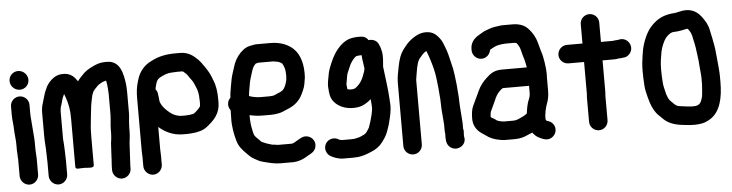

<svg xmlns="http://www.w3.org/2000/svg" viewBox="-54 -1042 5839 1532"><g transform="rotate(-5 2865.5 -275.5)"><path d="M37.5 -440V-370C37.5 -326.8 45.5 -289.2 45.5 -249.7C47.3 -205.8 53.5 -173.6 53.5 -132V-84C53.5 -73.8 54.1 -64.2 55.5 -55.1V-42C55.5 -33 56.1 -24.2 57.5 -15.1V120C57.5 160.1 91.9 194.5 132 194.5C172.3 194.5 205.5 159.8 205.5 120V-3.5C206.4 -17.9 203.5 -31.7 203.5 -42C203.5 -56 201.5 -72 201.5 -84V-132C201.5 -177.9 195.6 -212.1 193.5 -255.5C191.9 -294.2 185.5 -333.1 185.5 -370V-440C185.5 -480.4 151.8 -513.5 111.5 -513.5C71.2 -513.5 37.5 -480.4 37.5 -440ZM43.5 -643C43.5 -600.8 78.2 -566.5 120.5 -566.5C161.2 -566.5 194.5 -598.8 194.5 -640C194.5 -682 158.7 -716.5 117.5 -716.5C76.8 -716.5 43.5 -684.2 43.5 -643Z M431.5 -394C431.5 -397.9 435.1 -404.8 438 -415.6L444 -435.4C444 -435.5 444.1 -435.8 444.1 -436L448.1 -451.8C452.8 -468.3 459.8 -487.7 468.1 -501.8C485 -457 500.2 -412.4 504.5 -353.6C504.5 -348.9 504.8 -343.2 505.5 -337.2V-327C505.5 -317.6 506.5 -308.1 506.5 -298V85C506.5 108.1 538.4 100.2 547 100.2C556.1 100.1 567.2 99.9 580.4 99.5C609.9 100.6 654.5 109.7 654.5 85V-131C654.5 -152.2 654.8 -173.1 655.5 -193.6C656.8 -232.6 662.5 -265.3 665.4 -303.6C671.1 -341.2 672.8 -386.3 680.2 -418.2C685.2 -439.5 685.9 -453.4 691.8 -473L700.7 -496.6C702.6 -501.8 707.7 -506.8 712.3 -513.9C718.6 -522.1 731 -532.6 740.3 -543.6C750.7 -553.8 779 -570.9 795 -574.9L811 -578.9C815.1 -563 818.1 -541.7 819.5 -521.1L821.5 -493C822.2 -485.2 822.5 -477.7 822.5 -470V-309C822.5 -269.3 814.5 -229.7 814.5 -184V-161C814.5 -154 814.2 -146.8 813.5 -139L811.6 -113.5C807.9 -91.2 804.5 -61.5 804.5 -36C804.5 -18.4 800.5 17.6 800.5 40V48C799.2 56.5 798.5 65.8 798.5 76C798.5 81.3 797.5 86.7 797.5 92C797.5 100.4 796.5 106.8 796.5 113V136C796.5 176.2 829.9 210.5 870.5 210.5C911.1 210.5 944.5 176.2 944.5 136V117C944.5 105.6 946.5 91 946.5 76C946.5 64.4 948.5 54.5 948.5 40C948.5 17.9 952.5 -9.9 952.5 -34C952.5 -73.6 962.5 -113 962.5 -158V-184C962.5 -191.2 963.5 -199.4 963.5 -208C963.5 -241.9 970.5 -268.5 970.5 -307V-470C970.5 -481.6 970.2 -493.1 969.5 -504.8L967.5 -533.9C967.5 -534 967.4 -534.3 967.4 -534.6C957 -618.1 937.8 -727.5 831 -727.5H814C779.4 -727.5 748.6 -716.9 723.8 -705.4C687.8 -689 654.1 -670.2 627.8 -639.5L615.2 -626.8C604.9 -616.6 596 -604.7 587.5 -593.1C583 -600.4 575.9 -610.1 567.5 -620.1C546.3 -645 519.2 -659.2 487.9 -661.5C449.4 -664.4 423.1 -656 399.1 -640.5C372.3 -622.5 343.7 -591.5 331.6 -559.2C312.6 -524.5 305 -481.9 292.3 -443.3C284.3 -422.1 280.5 -393.5 280.5 -367V-182C280.5 -134.3 286.5 -85.6 286.5 -40C286.5 -19.3 288.5 11 288.5 30V139C288.5 179.1 322.9 213.5 363 213.5C403.3 213.5 436.5 178.8 436.5 139V30C436.5 8.2 434.5 -20.5 434.5 -43C434.5 -79.4 430.5 -113.8 428.5 -147.4V-367C428.5 -374.3 431.5 -386.2 431.5 -394Z M1047.5 60V127C1047.5 167.1 1081.9 201.5 1122 201.5C1162.3 201.5 1195.5 166.8 1195.5 127V60C1195.5 43.1 1193.5 22.1 1193.5 5V-174.3C1237.7 -135.3 1300.8 -98.8 1385.7 -98.5C1408.9 -97.3 1434.3 -99.2 1454.8 -100.5C1503.9 -103.6 1548.8 -116.2 1578.8 -140.2C1631.7 -182.6 1689.5 -230.9 1689.5 -331V-352C1689.5 -409.9 1682.7 -466.1 1662.6 -509.6C1657.2 -525.8 1648.7 -546.5 1641.1 -561.8L1629 -584C1621.6 -597.5 1610.2 -612.1 1601.6 -625.6C1590 -644.4 1574.4 -664 1560 -679.6C1527.4 -712.3 1485.9 -747.5 1419 -747.5H1381C1302.9 -747.5 1241.5 -733.6 1188.5 -705.2C1129.5 -678.7 1087.6 -630.7 1068 -565.6L1063.1 -548.7C1050.9 -512.2 1045.5 -464.9 1045.5 -418V4C1045.5 23.9 1047.5 44 1047.5 60ZM1427 -598.5C1427.9 -598.5 1433.6 -594.8 1440.2 -588.2C1448.9 -579.4 1457.2 -574.4 1463.4 -564.4C1471.6 -551.3 1481.8 -537.1 1492.9 -522.7L1502 -509C1507.5 -496.9 1511.1 -489.6 1515.5 -479.2L1525.5 -455.1C1535.3 -433.1 1540.5 -401.4 1540.5 -371C1540.5 -364.4 1541.5 -357.9 1541.5 -352V-331C1541.5 -326.5 1540.5 -323.7 1540.5 -320C1540.5 -315.8 1539.7 -311.6 1538.8 -307.6C1538.4 -307.1 1535.5 -303.6 1534.1 -301.7L1526.1 -291.7C1522.9 -287.3 1504 -269.9 1500.1 -266.7L1490.2 -258.8C1487.6 -256.7 1489.6 -257.7 1480.7 -253.8C1463.3 -249.6 1438.7 -246.5 1416 -246.5H1391C1355.7 -246.5 1323.3 -260.4 1302.6 -275.9C1268.7 -302.3 1237 -330.9 1221.5 -376.1C1221.2 -384.6 1219.6 -397.6 1218.4 -406.7L1214.4 -436.4C1213.1 -450.6 1208.5 -462.7 1198.1 -475.3C1199.6 -487.4 1201.8 -496.3 1205 -507.5L1210 -524.5C1213.9 -538.1 1216.8 -542.2 1225.5 -553.8C1232.2 -560.2 1242.9 -567.5 1251.4 -571.7C1278.4 -584.2 1305.3 -597.5 1340 -597.5C1352.4 -597.5 1368.6 -599.5 1381 -599.5H1419C1421.7 -599.5 1424.2 -598.5 1427 -598.5Z M2086.6 45.5C2057.7 38.1 2029.4 28 2004.4 15.7L1964.8 -23.8C1958.7 -29.9 1956.2 -34.3 1949.8 -43.4C1945.6 -52.4 1942.7 -66.2 1939.2 -84.5C1930.9 -122.8 1927.5 -153.3 1927.5 -197V-204.8C1958.5 -197.4 1995.5 -192.5 2032 -192.5H2098C2117.1 -192.5 2133.9 -194.3 2150.8 -197.6C2183.4 -200.9 2211.5 -217.6 2233.5 -226.3C2265.6 -238.4 2292.2 -254.5 2314.7 -277C2341.1 -301.7 2355.4 -333.4 2369.4 -364.9C2383.5 -395.9 2388 -428.7 2393.4 -466.2C2393.4 -466.5 2393.5 -466.9 2393.5 -467.2C2399.6 -564.5 2377.4 -651.7 2323.5 -700.2C2281.3 -739.8 2220.3 -763.5 2142 -763.5H2035C2021.7 -763.5 2010.1 -762 1995.2 -758.2L1975.4 -754.2C1958.4 -750.4 1942.6 -742.7 1926.6 -731.1C1892.1 -705.2 1864.8 -669.3 1847.4 -626.7C1837.7 -602.3 1830.1 -569.7 1821.2 -546.2C1812.2 -519 1806.9 -490.4 1801.6 -458.8C1797.3 -425.6 1788.6 -396.9 1787.6 -356.9C1772.8 -343.1 1764.5 -325 1764.5 -304C1764.5 -286.8 1769 -272.4 1780.5 -257.5V-249.2C1779.9 -231.8 1779.5 -214 1779.5 -199.3C1776.5 -127.9 1789.6 -65 1805 -9.6C1819 38.5 1846.9 67.6 1876.2 96.8L1893.2 113.8C1900.8 121.5 1907.3 127.2 1915.4 133C1929 143.7 1947.2 151 1959.4 158.6C1975.6 168.7 1997.4 174.6 2017.1 179.2C2051.1 187.7 2093.5 199.5 2139 199.5H2242C2258.2 199.5 2275.8 195.9 2287 193.1C2314 186.4 2343.8 170.8 2363.9 157.4C2367.5 155.1 2367.4 155.3 2369.6 154.2C2392.2 142.9 2418 129.2 2427.5 97.6C2440.6 53.9 2413.4 16.5 2377.7 5.9C2359.8 0.7 2339.5 1.9 2321 12C2310.1 18 2296.3 24.5 2282.4 33.4C2269.8 40.9 2254.6 51.5 2242 51.5H2136C2122.9 51.5 2107.2 46.1 2086.6 45.5ZM2035 -615.5H2153.9C2171.5 -612.4 2175.7 -611.7 2194.8 -608.1C2194.8 -608.1 2195.2 -607.9 2195.4 -607.8L2213.1 -599C2216 -597.3 2219.7 -594.8 2223.6 -591.6C2228.7 -584.7 2233.1 -570.3 2237.5 -560.2C2243.5 -545.1 2246.5 -521.2 2246.5 -498C2246.5 -485.1 2244.9 -470.5 2243.6 -457.9C2238.1 -430.4 2225.4 -397.1 2210.2 -381.8C2194.7 -366.3 2168.1 -360.5 2141.4 -347.2C2132.2 -342.6 2115.9 -340.5 2098 -340.5H2029C1995.3 -340.5 1963 -347.2 1936.3 -357.1C1937.3 -368.1 1938.8 -380.5 1940.3 -390L1948.4 -436.1C1954.1 -478 1963.5 -502.6 1975 -540.4C1984.4 -571.4 1992.1 -591.8 2012.4 -610.2C2020.6 -612.1 2030.2 -615.5 2035 -615.5Z M2719.5 -374.8V-387.4C2720 -391.9 2721.3 -399.3 2723.1 -405.7C2727.6 -422.2 2729.9 -454.5 2734.5 -466.2C2743.5 -486.7 2755.8 -518.5 2766 -539.1C2778.4 -560.6 2796.4 -586.9 2815.9 -599C2820.3 -600.8 2840.9 -603.5 2852 -603.5H2859.8C2861.5 -566 2869.4 -532.1 2873.4 -497.1C2870.1 -472.6 2865.1 -463.2 2855.3 -437.3C2844.1 -405.9 2825.9 -377.9 2802.8 -358.4C2788.6 -345.5 2779.4 -338.5 2756 -338.5C2731.3 -338.5 2722.5 -342.1 2722.5 -347C2722.5 -355.7 2720.9 -364.1 2719.5 -374.8ZM2722 57.5H2645.2C2641.9 56.9 2632.1 55.1 2624.6 53.5C2589.6 27 2538.5 37.4 2516.9 71.9C2492.8 110.2 2509.5 154.7 2539.2 174.5C2561.7 188.6 2604.1 205.5 2642 205.5H2722C2728.9 205.5 2734.7 205.2 2741.7 204.5C2790.8 204.2 2835.2 185.9 2868.8 171.5C2907.2 156.2 2938.3 134.1 2962 102.5C2970.2 91.6 2977.5 80.7 2987.5 65.8C3006 36.2 3016 1.4 3026.9 -31C3026.9 -31.3 3027.1 -31.8 3027.2 -32.1C3035.7 -68.6 3048.4 -108 3052.4 -152.7C3056.3 -183.5 3053 -204.4 3051.5 -232.6C3047.4 -317.7 3032 -413.7 3022.6 -498.1C3023.2 -504.6 3023.8 -511.4 3024.5 -517.9L3026.4 -543.7C3027.7 -554.3 3028.2 -563.7 3027.5 -573.5V-586C3027.5 -596.2 3026.4 -606.7 3024.3 -617.5C3020.2 -637.6 3015.6 -657 3005.4 -676.3C2994.1 -705.6 2965 -722.3 2925.1 -718.5C2912.1 -740 2889.9 -751.5 2862 -751.5H2852C2779.9 -751.5 2743.1 -734.5 2702.4 -697.1C2661.3 -657.7 2636.5 -615.2 2613.4 -560.7C2601.1 -529.2 2589.2 -505.9 2583.6 -466.9C2578.4 -433.7 2568.1 -402.8 2572.6 -360.9L2574.6 -334.8C2578.5 -299.6 2586.3 -274.4 2607.6 -250.7C2644.5 -208.1 2712.5 -180 2794.9 -192.6C2837 -199.1 2872.9 -221.7 2901.3 -247.6C2902.2 -239.3 2903.2 -230.4 2903.5 -224.4C2904.7 -199.4 2907.2 -189.6 2905.6 -167.3C2901.3 -133.9 2892.6 -101.8 2884 -72.5C2878.7 -53.9 2873.5 -43.7 2867.3 -22.6C2860.2 -8.4 2850.1 3.7 2840.7 16.9C2833.3 28.1 2814.1 32.8 2792 44.5C2778.1 49 2761 53.5 2744 56.5H2736C2731.3 56.5 2726.7 57.5 2722 57.5Z M3467.5 10.4V53C3467.5 62 3468.4 70.8 3470.3 80.5C3469.8 85.8 3469.5 91.3 3469.5 97V112C3469.5 146.8 3478.5 174.2 3503.9 191.8C3558.3 229.3 3637.2 180.9 3617.5 113.1V97C3617.5 85 3621.6 65.6 3615.5 51.1V7C3615.5 6.8 3615.5 6.6 3615.5 6.3C3613.1 -39.6 3609.1 -74.6 3606.5 -118.7L3604.5 -154.3C3604.5 -167.8 3604.2 -181 3603.5 -191.8L3601.5 -221.8C3600.8 -231.8 3599.2 -243.7 3598.5 -258.5C3596.7 -305.1 3589.4 -341.1 3585.4 -384.3C3580.9 -420.5 3575 -446.9 3566.2 -480.9C3556.3 -525.1 3545.9 -570.1 3529.6 -609.6C3520 -635.2 3512.3 -658.3 3495 -680.5C3476.1 -706.3 3452.7 -730.8 3414.4 -738.3C3370.4 -746.8 3331.4 -734.6 3303.8 -718.8C3283.1 -706.8 3274.4 -701.5 3254.4 -684.5C3229 -663 3218.9 -646.6 3200.2 -623.8C3170.5 -584.9 3157.5 -542.4 3146.7 -488.2C3140.3 -447.6 3128.5 -408.3 3128.5 -359V147C3128.5 187.9 3161.5 221.5 3202.5 221.5C3243.5 221.5 3276.5 187.9 3276.5 147V-359C3276.5 -369 3277.4 -378.2 3279.3 -387.7C3288.9 -440.6 3294.3 -498.7 3315.9 -532.3C3336.2 -555.1 3350.9 -580.1 3377 -590.7C3378.1 -589.2 3379.6 -586.7 3380.1 -585C3386.9 -564.9 3394.7 -549.1 3401 -526.4C3416.7 -477.1 3432.5 -422.3 3438.6 -367.7C3442.3 -326.8 3448.5 -292 3450.5 -251.2C3453.8 -212.4 3456.5 -189.7 3456.5 -152C3456.5 -116.3 3461 -79.3 3463.5 -46.5C3463.6 -36 3465.5 -26 3465.5 -18C3465.5 -9.3 3466.7 -1.9 3467.5 10.4Z M4318.5 -317C4318.5 -351.7 4314.8 -389 4309.3 -422.1C4304.5 -448.5 4299.3 -482.5 4289.7 -507.4C4285.3 -519.2 4281.6 -538.6 4277 -554.4L4269 -582.6C4265.4 -594 4262.9 -603.3 4259.4 -611.1L4251.4 -629.1C4239.1 -656.1 4214.2 -688.3 4193.3 -707.3C4166.4 -730.7 4126.8 -743.5 4081 -743.5H4018C4007.7 -743.5 3995.6 -744 3984.2 -742.4C3950.6 -737.6 3918.5 -734.6 3889.5 -722.7C3872.9 -716.6 3855.5 -711.5 3839.6 -701.8L3825.9 -693.9C3782.7 -670.3 3737.5 -639.8 3737.5 -575V-566C3737.5 -526.2 3770.7 -491.5 3811 -491.5C3849.6 -491.5 3878.7 -520.5 3884.8 -556.7C3887.9 -559 3892.4 -561.7 3894.8 -562.9L3912.8 -572.9C3924.5 -578.8 3941.8 -586.6 3956 -588.7C3975.2 -592.1 3994.8 -595.5 4016 -595.5H4081C4084.3 -595.5 4087.6 -594.5 4091 -594.5C4092 -594.5 4094.6 -593.6 4099.2 -592C4109.3 -581.1 4114.7 -570.7 4122.6 -554.9C4132.8 -528.9 4138.1 -491 4150.1 -459.2L4154.8 -440.2C4158.7 -421.8 4162.1 -408.6 4164.4 -391.5H3968C3904.7 -391.5 3876.5 -371.3 3841.6 -339.2C3807.4 -308 3785.4 -280.6 3765.7 -238.3L3753.7 -212.4C3739.4 -183.7 3725.5 -151 3711.8 -123.6C3698.8 -97.5 3694.5 -57.3 3694.5 -21C3694.5 28 3715.6 62.4 3743.8 87.4C3759.3 100.9 3778.9 110.9 3791.2 120.8C3819.7 143.6 3857 158.3 3898.9 165.3L3915.8 168.3C3923.5 169.7 3932.5 170.5 3941 170.5H4022C4058.5 170.5 4095 160.8 4122.1 147.4C4133.7 142.8 4149.1 136.6 4162.6 130.5C4184.4 162 4215.9 180.7 4255.5 192C4300 205 4337.5 174 4347 141.5C4360.1 96.6 4329.9 59.4 4296.4 50C4290.8 48.4 4287.5 47.7 4283.9 46C4281.9 43.4 4278.9 38.4 4277.5 34.3V12.9C4277.9 9.9 4278.4 5.3 4278.5 -0.6C4279.7 -6.4 4281.5 -14.1 4281.5 -21C4281.5 -23.6 4281.9 -26.8 4283 -30.6C4288.9 -51.1 4290.5 -66.6 4297.6 -84.3C4310.8 -116.5 4317.5 -149.1 4317.5 -191V-304C4317.5 -307.7 4318.5 -312.5 4318.5 -317ZM3843.5 -33C3843.5 -47.8 3846.5 -60.4 3848.5 -65.1C3860.2 -92.4 3876.5 -123.3 3888.5 -152L3898.3 -173.6C3910.8 -198.6 3918.5 -207.8 3940.4 -229.7C3947 -235.2 3951.7 -240.2 3959.9 -243.5L4169.5 -243.5V-180.8L4167.6 -165.8C4166 -156.5 4163.6 -148.2 4159.6 -139.1C4144.4 -104.9 4137.8 -65.2 4132.4 -24.9L4112.1 -10.5C4104.5 -5.8 4097 -2.6 4087.8 1.7C4066.1 11.6 4047.3 22.5 4022 22.5H3947C3943.7 22.5 3940.3 22.2 3937.1 21.7L3920.2 18.7C3919.6 18.6 3918.7 18.5 3918 18.5C3914.6 18.5 3913.7 17 3910.8 16.6C3901 15.2 3887.9 9.2 3882.8 4.2C3873.8 -4.9 3852.6 -12.7 3842.5 -22C3842.6 -23.8 3843.5 -29.4 3843.5 -33Z M4623.5 -698V-542.5H4499C4458.1 -542.5 4424.5 -508.5 4424.5 -468C4424.5 -427.3 4458.4 -394.5 4499 -394.5H4623.5V-142C4623.5 -133.8 4621.5 -121.1 4621.5 -110V84C4621.5 124.9 4654.5 158.5 4695.5 158.5C4736.5 158.5 4769.5 124.9 4769.5 84V-110C4769.5 -117.7 4771.5 -130.2 4771.5 -142V-394.5H4857C4873.2 -394.5 4885.1 -395.3 4900.4 -398.5H4902C4913.4 -398.5 4923.6 -399.4 4935.7 -401.6L4946.1 -402.6C4966.2 -404.4 4983.9 -418.2 4994.8 -433.9C5031.7 -487.3 4985.6 -559.9 4921.9 -549.3L4910.8 -547.3C4909.9 -547.1 4908.7 -546.7 4907.8 -546.5C4892.1 -546.4 4877.3 -544 4865.2 -542.5H4771.5V-698C4771.5 -738.4 4737.8 -771.5 4697.5 -771.5C4657.2 -771.5 4623.5 -738.4 4623.5 -698Z M5359 -719.5C5358.7 -719.5 5358.2 -719.5 5357.8 -719.4C5272.3 -710.9 5220.9 -674.2 5177.5 -624.1C5142.2 -581.8 5114.2 -514.1 5100.8 -451.6C5100.7 -451.5 5100.7 -451.2 5100.7 -451.1L5092.7 -403C5087 -366.3 5082.5 -329.7 5082.5 -286C5082.5 -265.1 5082.8 -245 5083.5 -224.4C5086.2 -185.9 5085.3 -150.2 5093.8 -116.1C5108.1 -52 5123.2 7.1 5156.7 54.1C5168.4 71.7 5181.8 82.5 5194.2 94.8L5211.2 111.8C5246.6 147.3 5296.8 166 5356.4 173.4C5391.8 177.8 5424.5 181.5 5464 181.5C5474.1 181.5 5484.3 180.1 5492.8 179.5C5530.1 177.4 5561.1 163.1 5584.5 148.6C5668.1 97.2 5693.5 -14.3 5693.5 -140V-185C5693.5 -220.2 5689 -258.1 5686.4 -290.1L5681.5 -340.1C5678.2 -384 5673.8 -421.9 5665.2 -462.5C5660.8 -484.8 5658.3 -505.7 5652 -528.3C5647 -546.7 5646 -564.8 5638.8 -585.2C5632.1 -604.1 5625.5 -621.3 5612.4 -640C5584.1 -685.2 5546.5 -735.5 5469 -735.5C5425.8 -735.5 5394.1 -719.5 5359 -719.5ZM5467.4 -587.5C5477.7 -580.9 5481.8 -569 5490.3 -557.4C5493.2 -551.2 5495.9 -542.9 5499.3 -533.5C5503.5 -523 5503.9 -507.9 5508.9 -490.7C5518.3 -453.3 5524.8 -409.1 5529.6 -366.5L5534.6 -326.7L5538.5 -276C5540.8 -247.8 5545.5 -214.6 5545.5 -185V-140C5545.5 -127.7 5544.9 -116 5543.6 -104.3C5541.2 -79.4 5540.1 -48.8 5534.9 -29.3C5524.8 6.3 5514.8 26.1 5480.9 32.5C5474.2 32.6 5468.3 32.8 5459.5 33.5H5444.6C5424.3 31.5 5394.4 29.4 5374.2 25.7C5359 22.9 5340.8 22.2 5329.9 17C5318.4 10.3 5309.2 1.8 5299.3 -9.3C5299.1 -9.6 5298.7 -10 5298.3 -10.3C5281 -25.7 5267.8 -39.8 5261 -62.6C5260.9 -63 5260.6 -63.6 5260.4 -64.1C5253.5 -79.6 5252 -86.1 5247.2 -108.7C5241.1 -135.4 5236 -151.9 5234.5 -179.9C5231.7 -211.4 5230.5 -249.7 5230.5 -285C5230.5 -337.8 5238 -377.3 5246.3 -424.6C5254.3 -460.1 5272.5 -504.5 5290.7 -529.1C5308.9 -549.3 5330.6 -571.5 5363 -571.5C5386.9 -571.5 5410.2 -576.6 5429.9 -579.6C5442.2 -581.5 5455.6 -586.9 5467.4 -587.5Z"/></g></svg>

Font: Smoothie
Style: SeBd
Weight: 600
Foundry: Cannot Into Space Fonts
Version: Version 0.8